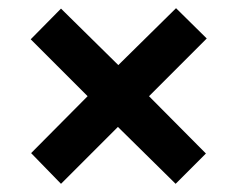

<svg xmlns="http://www.w3.org/2000/svg" viewBox="-20 -588 581 469"><path d="M410 -568 269 -429 129 -567 55 -492 194 -353 56 -214 129 -139 268 -278 409 -139 483 -213 344 -353 485 -494Z"/></svg>

Font: Noto Sans Lao Looped SemiCondensed
Style: Bold
Weight: 700
Width: 4
Designer: Mark Frömberg, Ben Mitchell
Foundry: The Fontpad Ltd
Version: Version 1.002